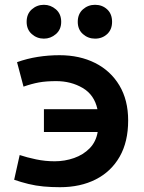

<svg xmlns="http://www.w3.org/2000/svg" viewBox="-20 -768 600 800"><path d="M230 12Q194 12 161.5 9Q129 6 98.5 -1.5Q68 -9 39 -19L62 -122Q92 -112 130 -104Q168 -96 208 -96Q250 -96 288.5 -109.5Q327 -123 353.5 -150Q380 -177 387 -218H163V-313H386Q373 -373 324.5 -401.5Q276 -430 214 -430Q172 -430 142 -424.5Q112 -419 78 -407L51 -509Q93 -524 137.5 -531Q182 -538 228 -538Q312 -538 376.5 -505.5Q441 -473 477.5 -412Q514 -351 514 -266Q514 -177 478.5 -115Q443 -53 379 -20.5Q315 12 230 12ZM376 -607Q347 -607 325.5 -626Q304 -645 304 -677Q304 -710 325.5 -729Q347 -748 376 -748Q406 -748 426.5 -729Q447 -710 447 -677Q447 -645 426.5 -626Q406 -607 376 -607ZM163 -607Q134 -607 112.5 -626Q91 -645 91 -677Q91 -710 112.5 -729Q134 -748 163 -748Q191 -748 213 -729Q235 -710 235 -677Q235 -645 213 -626Q191 -607 163 -607Z"/></svg>

Font: Ubuntu Sans Mono SemiBold
Style: Regular
Weight: 600
Monospace: yes
Designer: Dalton Maag Ltd
Foundry: Dalton Maag Ltd
Version: Version 1.006